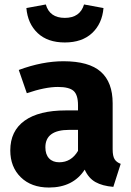

<svg xmlns="http://www.w3.org/2000/svg" viewBox="-20 -822 588 859"><path d="M98 -786 185 -802Q202 -742 270 -742Q338 -742 356 -802L443 -786Q437 -716 392 -674Q347 -632 270 -632Q193 -632 148.5 -674Q104 -716 98 -786ZM484 -154Q484 -124 492.5 -110Q501 -96 520 -89L487 14Q438 10 407 -7.5Q376 -25 359 -63Q307 17 199 17Q120 17 73 -29Q26 -75 26 -149Q26 -236 90 -282Q154 -328 275 -328H329V-351Q329 -398 309 -415.5Q289 -433 239 -433Q182 -433 100 -405L64 -509Q169 -548 264 -548Q378 -548 431 -501Q484 -454 484 -360ZM245 -96Q299 -96 329 -147V-241H290Q183 -241 183 -163Q183 -131 199.5 -113.5Q216 -96 245 -96Z"/></svg>

Font: FiraGO
Style: Bold
Weight: 700
Designer: bBox Type
Foundry: bBox Type GmbH
Version: Version 1.001;PS 001.001;hotconv 1.0.88;makeotf.lib2.5.64775